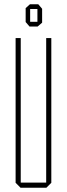

<svg xmlns="http://www.w3.org/2000/svg" viewBox="-20 -878 313 898"><path d="M196 0V-700H220V-23L197 0ZM76 0 53 -23V-24H196V0ZM53 -24V-700H77V-24ZM155 -754V-836H177V-772L156 -754ZM118 -754 100 -775V-776H155V-754ZM100 -776V-840L120 -858H121V-776ZM121 -836V-858H159L177 -837V-836Z"/></svg>

Font: Foldit Thin
Style: Regular
Weight: 100
Designer: Sophia Tai
Foundry: Sophia Tai
Version: Version 1.003